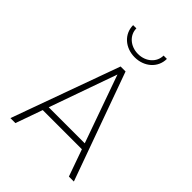

<svg xmlns="http://www.w3.org/2000/svg" viewBox="-230 -896 999 999"><g transform="rotate(45 270.0 -396.5)"><path d="M269.5 -680.7C339.8 -680.7 394 -728.5 394 -793.5H369.6C369.6 -744.1 326.7 -705.1 269.5 -705.1C212.9 -705.1 169.4 -744.1 169.4 -793.5H145.5C145.5 -728.5 199.2 -680.7 269.5 -680.7ZM466.3 0H502.9L288.1 -595.2H251.5L36.1 0H72.8L125.5 -148.4H413.6ZM137.2 -180.7 269.5 -554.2 402.3 -180.7Z"/></g></svg>

Font: Now ExtraLight
Style: Regular
Weight: 200
Designer: Alfredo Marco Pradil
Foundry: Alfredo Marco Pradil
Version: Version 1.200;hotconv 1.0.109;makeotfexe 2.5.65596